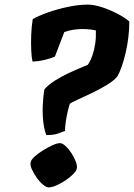

<svg xmlns="http://www.w3.org/2000/svg" viewBox="-20 -812 581 833"><path d="M181 -226Q172 -248 168 -282Q164 -316 165.5 -354.5Q167 -393 173 -425Q192 -446 218.5 -462.5Q245 -479 273 -492.5Q301 -506 324.5 -515.5Q348 -525 361 -531Q373 -549 381 -572Q389 -595 393 -622Q397 -649 396 -680Q388 -682 377.5 -683.5Q367 -685 356 -685.5Q345 -686 335 -686Q319 -686 299 -683Q279 -680 259 -673L218 -566Q201 -559 175 -552.5Q149 -546 121 -545Q117 -562 115.5 -594Q114 -626 115.5 -662.5Q117 -699 122 -729Q146 -743 186.5 -757.5Q227 -772 274 -782Q321 -792 361 -792Q387 -792 421.5 -781Q456 -770 488.5 -753Q521 -736 541 -719Q541 -686 537 -651.5Q533 -617 525.5 -584.5Q518 -552 508.5 -524.5Q499 -497 488 -479Q473 -461 442 -442.5Q411 -424 376.5 -407.5Q342 -391 315.5 -379Q289 -367 283 -362Q278 -347 273 -325Q268 -303 265 -281Q262 -259 262 -244Q251 -240 232.5 -233Q214 -226 181 -226ZM191 1Q181 1 166.5 -11Q152 -23 139 -41.5Q126 -60 118 -78Q110 -96 113 -108Q115 -119 130.5 -133Q146 -147 167 -160Q188 -173 208 -182Q228 -191 240 -191Q251 -191 264.5 -178.5Q278 -166 290 -147.5Q302 -129 309 -110.5Q316 -92 313 -80Q311 -70 297 -56Q283 -42 263.5 -29Q244 -16 224.5 -7.5Q205 1 191 1Z"/></svg>

Font: Texturina 12pt Black
Style: Italic
Weight: 900
Italic angle: -11°
Designer: Guillermo Torres Carreño
Foundry: Omnibus-Type
Version: Version 1.002